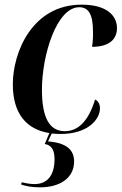

<svg xmlns="http://www.w3.org/2000/svg" viewBox="-20 -565 522 824"><path d="M240 10C355 10 409 -51 409 -100C409 -121 399 -133 388 -138C360 -46 316 -2 258 -2C193 -2 160 -59 160 -179C160 -331 224 -534 320 -534C360 -534 379 -503 379 -431C380 -405 378 -383 375 -364C454 -364 482 -401 482 -444C482 -497 440 -545 330 -545C118 -545 35 -340 35 -203C35 -76 95 -9 192 6L172 53C204 58 214 83 214 118C214 188 183 225 128 225C112 225 92 222 73 217L71 227C93 234 115 239 152 239C233 239 298 202 298 128C298 80 268 48 186 42L202 8C214 9 227 10 240 10Z"/></svg>

Font: Noto Serif Display SemiCondensed SemiBold
Style: Italic
Weight: 600
Width: 4
Italic angle: -12°
Designer: Monotype Design Team
Foundry: Monotype Imaging Inc.
Version: Version 2.009